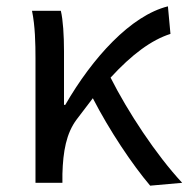

<svg xmlns="http://www.w3.org/2000/svg" viewBox="-20 -577 595 606"><path d="M454 9 555 0C472 -89 383 -225 329 -332C396 -405 458 -451 518 -470L510 -557C393 -528 272 -395 186 -246H182V-416C182 -464 179 -514 172 -543H81C91 -495 92 -438 92 -394V0H177V-28C179 -99 189 -156 222 -200L273 -267C325 -166 397 -58 454 9Z"/></svg>

Font: Source Han Sans JP
Style: Regular
Weight: 400
Designer: Ryoko NISHIZUKA 西塚涼子 (kana, bopomofo & ideographs); Paul D. Hunt (Latin, Greek & Cyrillic); Sandoll Communications 산돌커뮤니
Foundry: Adobe
Version: Version 2.004;hotconv 1.0.118;makeotfexe 2.5.65603